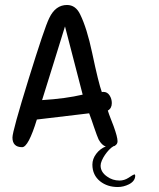

<svg xmlns="http://www.w3.org/2000/svg" viewBox="-20 -591 640 771"><path d="M523 114Q523 136 498 149Q476 160 453 160Q411 160 382 137Q351 112 351 70Q351 47 366.5 26.5Q382 6 405 -3Q389 -7 376 -31Q373 -37 368.5 -49.5Q364 -62 357 -82Q353 -95 348 -108.5Q343 -122 338 -136L128 -111Q94 0 69 0Q30 0 30 -39Q30 -64 95 -274Q127 -377 147.5 -438Q168 -499 178 -519Q203 -571 249 -571Q284 -571 302 -533Q329 -478 350 -379Q376 -256 389 -221Q390 -222 395 -222Q411 -222 420 -208Q429 -194 429 -177Q429 -156 413 -147Q418 -131 424 -116Q430 -101 436 -85Q452 -41 452 -24Q452 -13 443 -7Q440 -4 436 -4Q427 1 418 10.5Q409 20 401.5 31Q394 42 389 53.5Q384 65 384 74Q384 100 410 118Q432 134 460 134Q479 134 496 123Q513 111 521 109ZM149 -189Q197 -192 237.5 -197.5Q278 -203 312 -211L241 -485Q218 -410 195 -336.5Q172 -263 149 -189ZM443 -7 447 -6Z"/></svg>

Font: Dongol
Style: Regular
Weight: 400
Designer: Abdo Mohamed and Ibrahim Hamdi
Foundry: Protype Foundry
Version: Version 1.000;hotconv 1.0.109;makeotfexe 2.5.65596